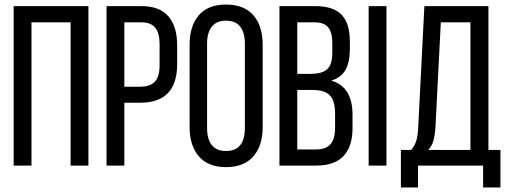

<svg xmlns="http://www.w3.org/2000/svg" viewBox="-20 -727 2245 843"><path d="M290 -628.9H118.2V0H40V-700.2H368.2V0H290Z M447.8 -700.2H600.6Q680.7 -700.2 719.2 -655.5Q757.8 -610.8 757.8 -528.8V-444.8Q757.8 -275.9 594.7 -275.9H525.9V0H447.8ZM525.9 -346.2H594.7Q639.2 -346.2 659.9 -368.4Q680.7 -390.6 680.7 -439.9V-533.2Q680.7 -582 661.6 -605.5Q642.6 -628.9 600.6 -628.9H525.9Z M812.5 -168.9V-530.8Q812.5 -613.3 853 -660.2Q893.6 -707 972.2 -707Q1051.3 -707 1092.3 -660.2Q1133.3 -613.3 1133.3 -530.8V-168.9Q1133.3 -87.4 1092.3 -40.3Q1051.3 6.8 972.2 6.8Q894 6.8 853.3 -40.3Q812.5 -87.4 812.5 -168.9ZM889.2 -535.2V-165Q889.2 -116.2 909.9 -90.1Q930.7 -64 972.2 -64Q1055.2 -64 1055.2 -165V-535.2Q1055.2 -583.5 1034.7 -609.9Q1014.2 -636.2 972.2 -636.2Q930.7 -636.2 909.9 -609.9Q889.2 -583.5 889.2 -535.2Z M1207 -700.2H1363.8Q1443.8 -700.2 1480 -661.9Q1516.1 -623.5 1516.1 -544.9V-512.2Q1516.1 -454.6 1497.3 -420.7Q1478.5 -386.7 1434.1 -373Q1527.8 -346.7 1527.8 -223.1V-164.1Q1527.8 -84 1488.3 -42Q1448.7 0 1368.2 0H1207ZM1285.2 -402.8H1345.2Q1394 -402.8 1416.5 -423.1Q1439 -443.4 1439 -496.1V-537.1Q1439 -584.5 1421.1 -606.7Q1403.3 -628.9 1361.8 -628.9H1285.2ZM1285.2 -70.8H1368.2Q1411.1 -70.8 1431.2 -94Q1451.2 -117.2 1451.2 -166V-228Q1451.2 -285.2 1428 -308.6Q1404.8 -332 1353 -332H1285.2Z M1598.6 -700.2H1676.8V0H1598.6Z M2177.2 96.2H2101.1V0H1815.4V96.2H1740.2V-68.8H1785.2Q1801.8 -87.4 1808.3 -111.1Q1814.9 -134.8 1816.4 -170.9L1843.3 -700.2H2124.5V-68.8H2177.2ZM1915.5 -628.9 1892.1 -171.9Q1889.6 -132.3 1882.8 -108.9Q1876 -85.4 1860.4 -68.8H2045.4V-628.9Z"/></svg>

Font: Bebas Neue Regular
Style: Regular
Weight: 400
Designer: Ryoichi Tsunekawa
Foundry: Ryoichi Tsunekawa
Version: Version 001.003